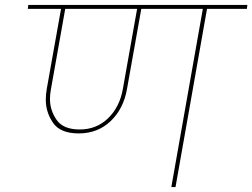

<svg xmlns="http://www.w3.org/2000/svg" viewBox="-20 -760 1025 780"><path d="M983 -724H821L693 0H676L804 -724H554L496 -399Q482 -318 429.5 -268Q377 -218 300 -218Q225 -218 195.5 -261Q166 -304 166 -355Q166 -376 170 -399L228 -724H93L95 -740H985ZM537 -724H245L187 -398Q183 -377 183 -358Q183 -312 210 -273Q237 -234 304 -234Q372 -234 419 -279.5Q466 -325 479 -398Z"/></svg>

Font: Fz Poppins Thin
Style: Italic
Weight: 100
Italic angle: -10°
Designer: Ninad Kale (Devanagari), Jonny Pinhorn (Latin)
Foundry: Indian Type Foundry
Version: Vit hóa bi Vntype.Com & FontZin.Com